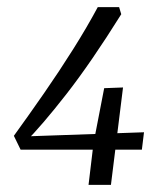

<svg xmlns="http://www.w3.org/2000/svg" viewBox="-20 -520 459 540"><path d="M19 -138Q61 -196 104 -258Q147 -320 186 -382Q225 -444 255 -500H315L321 -480Q236 -344 166.5 -255Q97 -166 49 -118L41 -136L385 -148L379 -99H38ZM243 -117 273 -272 326 -274 292 0H229Z"/></svg>

Font: Rasa Light
Style: Italic
Weight: 300
Italic angle: -7.10001°
Designer: Anna Giedrys (Yrsa+Rasa design), David Brezina (Yrsa art-direction, Rasa art-direction, design)
Foundry: Rosetta Type Foundry
Version: Version 2.004